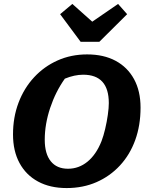

<svg xmlns="http://www.w3.org/2000/svg" viewBox="-20 -942 747 974"><path d="M318 12Q234 12 173 -21Q112 -54 79 -115Q46 -176 46 -260Q46 -347 74 -421Q102 -495 153 -550Q204 -605 272.5 -635.5Q341 -666 422 -666Q506 -666 566.5 -633.5Q627 -601 660 -540.5Q693 -480 693 -396Q693 -306 666 -231.5Q639 -157 588.5 -102.5Q538 -48 469.5 -18Q401 12 318 12ZM325 -86Q380 -86 424 -122Q468 -158 495 -226Q505 -252 513.5 -288Q522 -324 527 -359.5Q532 -395 532 -419Q532 -563 402 -563Q358 -563 309 -543Q262 -477 234.5 -394.5Q207 -312 207 -233Q207 -162 237.5 -124Q268 -86 325 -86ZM389 -730 285 -870 347 -922 448 -832 579 -922 625 -870 484 -730Z"/></svg>

Font: Piazzolla SC
Style: Bold Italic
Weight: 700
Italic angle: -11.3°
Designer: Juan Pablo del Peral
Foundry: Huerta Tipografica
Version: Version 1.330